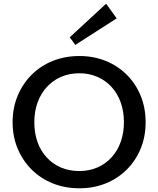

<svg xmlns="http://www.w3.org/2000/svg" viewBox="-20 -1002 854 1035"><path d="M408 13Q331 13 265.5 -13Q200 -39 151.5 -87Q103 -135 75.5 -200Q48 -265 48 -343Q48 -421 75.5 -486.5Q103 -552 151.5 -600Q200 -648 265.5 -674Q331 -700 408 -700Q484 -700 549 -674Q614 -648 662.5 -600Q711 -552 738 -486.5Q765 -421 765 -343Q765 -265 738 -200Q711 -135 662.5 -87Q614 -39 549 -13Q484 13 408 13ZM408 -80Q461 -80 505.5 -99.5Q550 -119 582 -154.5Q614 -190 631 -238Q648 -286 648 -343Q648 -401 631 -449Q614 -497 582 -532.5Q550 -568 505.5 -587.5Q461 -607 408 -607Q353 -607 308.5 -587.5Q264 -568 231.5 -532Q199 -496 182 -448Q165 -400 165 -343Q165 -285 182 -237Q199 -189 231.5 -153.5Q264 -118 308.5 -99Q353 -80 408 -80ZM386 -760 356 -801 552 -982 609 -903Z"/></svg>

Font: BioRhyme ExtraBold Medium
Style: Regular
Weight: 500
Version: Version 1.600;gftools[0.9.33]